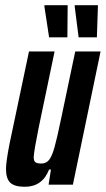

<svg xmlns="http://www.w3.org/2000/svg" viewBox="-20 -707 405 735"><path d="M3 -60Q3 -87 16 -154L91 -510H189L128 -218Q111 -134 109 -106Q109 -91 115.5 -86Q122 -81 138 -81Q157 -81 168 -95Q179 -109 188.5 -142.5Q198 -176 214 -253L268 -510H365L259 0H166L175 -58H168Q142 8 75 8Q36 8 19.5 -7.5Q3 -23 3 -60ZM168 -564 150 -682V-687H239L238 -568V-564ZM281 -564 266 -682V-687H355L351 -568V-564Z"/></svg>

Font: Saira Ultra Condensed
Style: Bold Italic
Weight: 700
Width: 1
Italic angle: -12°
Designer: Hector Gatti with collaboration of the Omnibus-Type team
Foundry: Omnibus-Type
Version: Version 1.001; ttfautohint (v1.8)